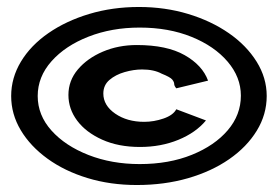

<svg xmlns="http://www.w3.org/2000/svg" viewBox="-20 -548 790 550"><path d="M372 -18Q296 -18 230.5 -38Q165 -58 116 -93.5Q67 -129 39.5 -175Q12 -221 12 -273Q12 -325 40 -371.5Q68 -418 118.5 -453Q169 -488 235.5 -508Q302 -528 378 -528Q453 -528 519 -508Q585 -488 635.5 -453Q686 -418 715 -371.5Q744 -325 744 -273Q744 -220 715.5 -173.5Q687 -127 636.5 -92Q586 -57 518.5 -37.5Q451 -18 372 -18ZM380 -78Q464 -78 529.5 -104.5Q595 -131 632.5 -175Q670 -219 670 -274Q670 -327 632 -371.5Q594 -416 528.5 -442.5Q463 -469 380 -469Q300 -469 233.5 -443Q167 -417 127.5 -372.5Q88 -328 88 -273Q88 -218 127.5 -174Q167 -130 233.5 -104Q300 -78 380 -78ZM381 -127Q319 -127 272.5 -148Q226 -169 201 -202.5Q176 -236 176 -276Q176 -317 203 -349Q230 -381 274.5 -400Q319 -419 372 -419Q458 -419 509 -390Q560 -361 576 -317L485 -295Q479 -302 479 -307.5Q479 -313 473.5 -320Q468 -327 443 -337Q421 -349 387 -349Q363 -349 337 -341.5Q311 -334 293.5 -319Q276 -304 276 -280Q276 -246 310 -222.5Q344 -199 393 -199Q421 -199 448.5 -208.5Q476 -218 485 -235L570 -203Q541 -168 491 -147.5Q441 -127 381 -127Z"/></svg>

Font: Inconsolata ExtraExpanded
Style: Bold
Weight: 700
Width: 8
Monospace: yes
Designer: Raph Levien, Cyreal, Brenton Simpson
Foundry: Raph Levien, Cyreal, Google
Version: Version 3.100; ttfautohint (v1.8.4.7-5d5b)